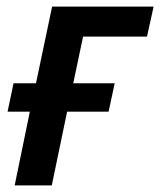

<svg xmlns="http://www.w3.org/2000/svg" viewBox="-20 -561 485 581"><path d="M70.3 -223.1H2.9L21 -309.1H88.9L137.7 -541H444.8L424.8 -450.2H231.4L201.7 -309.1H327.1L308.6 -223.1H183.1L136.7 0H24.4Z"/></svg>

Font: Viking Open Sans Light
Style: Bold Italic
Weight: 600
Italic angle: -12°
Foundry: Ascender Corporation
Version: Version 2.000